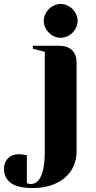

<svg xmlns="http://www.w3.org/2000/svg" viewBox="-130 -730 480 965"><path d="M90 -625Q90 -642 97 -657.5Q104 -673 115.5 -684.5Q127 -696 142.5 -703Q158 -710 175 -710Q192 -710 207.5 -703Q223 -696 234.5 -684.5Q246 -673 253 -657.5Q260 -642 260 -625Q260 -608 253 -592.5Q246 -577 234.5 -565.5Q223 -554 207.5 -547Q192 -540 175 -540Q158 -540 142.5 -547Q127 -554 115.5 -565.5Q104 -577 97 -592.5Q90 -608 90 -625ZM5 190Q7 192 11 193Q19 195 25 195Q38 195 50.5 187.5Q63 180 73 161.5Q83 143 89 111Q95 79 95 30V-470L35 -485V-500H165Q255 -500 255 -410V30Q255 69 240.5 103Q226 137 197.5 162Q169 187 128 201Q87 215 35 215Q-44 215 -77 188.5Q-110 162 -110 120Q-110 86 -89.5 65.5Q-69 45 -35 45Q-27 45 -20.5 46Q-14 47 -8 48Q-2 49 5 50Z"/></svg>

Font: Yeseva One
Style: Regular
Weight: 400
Designer: Jovanny Lemonad
Foundry: Jovanny Lemonad
Version: Version 2.001; ttfautohint (v0.91) -l 8 -r 50 -G 200 -x 0 -w